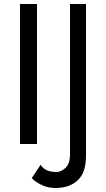

<svg xmlns="http://www.w3.org/2000/svg" viewBox="-20 -720 530 960"><path d="M183 104Q205 140 262 140Q285 140 307.5 119.5Q330 99 330 50V-700H410V60Q410 142 369 181Q328 220 257 220Q217 220 183.5 202.5Q150 185 139 170ZM80 -700H165V0H80Z"/></svg>

Font: Von Book
Style: Regular
Weight: 400
Version: Version 4.000; ttfautohint (v1.8.4.7-5d5b)